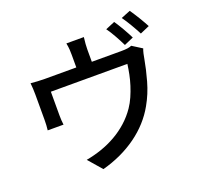

<svg xmlns="http://www.w3.org/2000/svg" viewBox="-146 -980 1248 1198"><g transform="rotate(-20 478.0 -381.0)"><path d="M98 -604Q121 -602 143 -600.5Q165 -599 191 -599H400V-682Q400 -699 399 -717Q398 -735 393 -761H509Q506 -735 504.5 -717Q503 -699 503 -682V-599H696Q725 -599 741 -601.5Q757 -604 768 -609L833 -568Q828 -556 823.5 -536.5Q819 -517 817 -503Q806 -440 785 -365Q764 -290 726 -223Q670 -123 571 -51.5Q472 20 342 55L264 -35Q315 -44 366 -61.5Q417 -79 463.5 -105.5Q510 -132 549.5 -167.5Q589 -203 619 -247Q638 -275 652.5 -308Q667 -341 678 -375.5Q689 -410 696 -445Q703 -480 707 -511H199V-353Q199 -339 200 -321Q201 -303 203 -291H98Q100 -305 101 -324Q102 -343 102 -359V-527Q102 -543 101 -565Q100 -587 98 -604ZM733 -627Q719 -656 698 -694Q677 -732 657 -759L719 -785Q728 -772 738.5 -755Q749 -738 759.5 -720Q770 -702 779 -685Q788 -668 795 -654ZM834 -817Q843 -804 854 -787Q865 -770 876 -752Q887 -734 896.5 -717Q906 -700 913 -687L851 -660Q835 -691 813.5 -727.5Q792 -764 772 -792Z"/></g></svg>

Font: Kinto Sans Med
Style: Regular
Weight: 500
Designer: Authors: Ryoko NISHIZUKA  (kana & ideographs); Paul D. Hunt (Latin, Greek & Cyrillic); Wenlong ZHANG  (bopomofo); Sandol
Foundry: Adobe Systems Incorporated, ookami Inc.
Version: Version 0.001